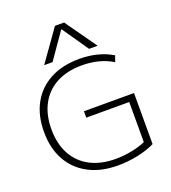

<svg xmlns="http://www.w3.org/2000/svg" viewBox="-175 -1129 1133 1269"><g transform="rotate(-20 392.0 -495.0)"><path d="M437 10Q318 10 231.5 -35.5Q145 -81 98 -165Q51 -249 51 -365Q51 -481 97.5 -565Q144 -649 230 -694.5Q316 -740 435 -740Q501 -740 559.5 -725Q618 -710 666 -681L651 -638Q606 -666 551.5 -680Q497 -694 435 -694Q332 -694 257.5 -654.5Q183 -615 143 -541Q103 -467 103 -365Q103 -263 143 -189Q183 -115 258 -75.5Q333 -36 437 -36Q496 -36 556.5 -48.5Q617 -61 661 -83L648 -59V-359H346V-404H698V-45Q646 -19 576 -4.5Q506 10 437 10ZM203 -780 359 -1000H423L579 -780H519L392 -964H390L262 -780Z"/></g></svg>

Font: M PLUS 2 Light
Style: Regular
Weight: 300
Designer: Coji Morishita
Foundry: UNDERFOREST DESIGN
Version: Version 1.001